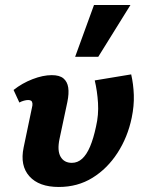

<svg xmlns="http://www.w3.org/2000/svg" viewBox="-20 -731 578 764"><path d="M214 13Q135 13 97 -29.5Q59 -72 74 -144L107 -302Q110 -313 109 -320Q108 -327 104 -330Q100 -333 92 -333Q85 -333 75.5 -330.5Q66 -328 57 -323L34 -373Q68 -400 109.5 -416Q151 -432 186 -432Q217 -432 232.5 -419Q248 -406 251.5 -382.5Q255 -359 248 -325L217 -179Q207 -132 221 -107.5Q235 -83 266 -83Q289 -83 307 -99.5Q325 -116 338.5 -148Q352 -180 362 -227Q373 -274 370 -321.5Q367 -369 357 -411L502 -435Q511 -396 512.5 -353Q514 -310 504 -262Q488 -185 447.5 -122.5Q407 -60 348 -23.5Q289 13 214 13ZM279 -505 354 -711H499L371 -505Z"/></svg>

Font: Ysabeau ExtraBold
Style: Italic
Weight: 800
Italic angle: -12°
Designer: Christian Thalmann (Catharsis Fonts)
Version: Version 2.002